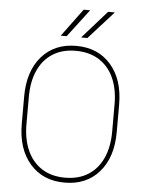

<svg xmlns="http://www.w3.org/2000/svg" viewBox="-61 -964 768 1022"><g transform="rotate(5 323.0 -453.0)"><path d="M344.2 -916H378.9L266.1 -767.6H234.4ZM474.6 -916H510.7L377 -767.6H343.3ZM576.2 -282.7Q576.2 -147.9 507.8 -69.1Q439.5 9.8 322.8 9.8Q206.5 9.8 137.7 -69.1Q68.8 -147.9 68.8 -282.7V-428.2Q68.8 -563 137.2 -641.8Q205.6 -720.7 321.8 -720.7Q438.5 -720.7 507.3 -641.8Q576.2 -563 576.2 -428.2ZM551.8 -429.2Q551.8 -509.8 524.9 -569.3Q498 -628.9 446.5 -661.6Q395 -694.3 321.8 -694.3Q249 -694.3 198 -661.6Q147 -628.9 120.4 -569.3Q93.8 -509.8 93.8 -429.2V-282.7Q93.8 -202.1 120.6 -142.3Q147.5 -82.5 198.7 -49.6Q250 -16.6 322.8 -16.6Q396 -16.6 447.3 -49.6Q498.5 -82.5 525.1 -142.3Q551.8 -202.1 551.8 -282.7Z"/></g></svg>

Font: Robert Sans Thin
Style: Regular
Weight: 100
Designer: Christian Robertson (extended by Adam Twardoch)
Foundry: Google
Version: Version 12.135;April 2, 2019;FontCreator 11.5.0.2425 64-bit;